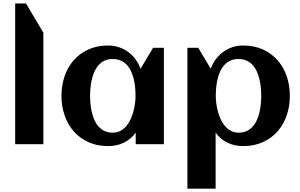

<svg xmlns="http://www.w3.org/2000/svg" viewBox="-20 -844 1754 1124"><path d="M233.9 0H68.8V-823.7H132.3L233.9 -652.3Z M939.5 0H774.4V-67.4Q745.1 -27.3 703.9 -8.1Q662.6 11.2 613.3 11.2Q548.8 11.2 498 -11.7Q447.3 -34.7 412.1 -74.5Q377 -114.3 358.4 -168Q339.8 -221.7 339.8 -283.2Q339.8 -344.7 358.4 -398.4Q377 -452.1 412.1 -491.9Q447.3 -531.7 498 -554.7Q548.8 -577.6 613.3 -577.6Q646 -577.6 675.5 -567.9Q705.1 -558.1 729.7 -540.3Q754.4 -522.5 773.2 -497.3Q792 -472.2 802.7 -441.4L876 -564H939.5ZM773.4 -283.2Q773.4 -305.2 771.2 -329.6Q769 -354 763.7 -377.9Q758.3 -401.9 748.8 -423.6Q739.3 -445.3 724.4 -462.2Q709.5 -479 688.5 -488.8Q667.5 -498.5 639.6 -498.5Q611.8 -498.5 591.3 -488.5Q570.8 -478.5 556.2 -461.7Q541.5 -444.8 532 -422.9Q522.5 -400.9 517.1 -377Q511.7 -353 509.5 -328.9Q507.3 -304.7 507.3 -283.2Q507.3 -261.7 509.5 -237.3Q511.7 -212.9 517.1 -189Q522.5 -165 532 -143.1Q541.5 -121.1 556.2 -104.2Q570.8 -87.4 591.3 -77.4Q611.8 -67.4 639.6 -67.4Q665 -67.4 684.8 -77.9Q704.6 -88.4 719.5 -106Q734.4 -123.5 744.6 -146Q754.9 -168.5 761.2 -192.4Q767.6 -216.3 770.5 -240Q773.4 -263.7 773.4 -283.2Z M1676.8 -283.2Q1676.8 -221.7 1658.2 -168Q1639.6 -114.3 1604.5 -74.5Q1569.3 -34.7 1518.6 -11.7Q1467.8 11.2 1403.3 11.2Q1354 11.2 1312.7 -8.1Q1271.5 -27.3 1242.2 -67.4V260.3H1077.1V-564H1140.6L1213.9 -441.4Q1224.6 -472.2 1243.4 -497.3Q1262.2 -522.5 1286.9 -540.3Q1311.5 -558.1 1341.1 -567.9Q1370.6 -577.6 1403.3 -577.6Q1467.8 -577.6 1518.6 -554.7Q1569.3 -531.7 1604.5 -491.9Q1639.6 -452.1 1658.2 -398.4Q1676.8 -344.7 1676.8 -283.2ZM1509.3 -283.2Q1509.3 -304.7 1507.1 -328.9Q1504.9 -353 1499.5 -377Q1494.1 -400.9 1484.6 -422.9Q1475.1 -444.8 1460.4 -461.7Q1445.8 -478.5 1425 -488.5Q1404.3 -498.5 1377 -498.5Q1348.6 -498.5 1327.9 -488.8Q1307.1 -479 1292.2 -462.2Q1277.3 -445.3 1267.8 -423.6Q1258.3 -401.9 1252.9 -377.9Q1247.6 -354 1245.4 -329.6Q1243.2 -305.2 1243.2 -283.2Q1243.2 -263.7 1246.1 -240Q1249 -216.3 1255.4 -192.4Q1261.7 -168.5 1272 -146Q1282.2 -123.5 1297.1 -106Q1312 -88.4 1331.8 -77.9Q1351.6 -67.4 1377 -67.4Q1404.8 -67.4 1425.3 -77.4Q1445.8 -87.4 1460.4 -104.2Q1475.1 -121.1 1484.6 -143.1Q1494.1 -165 1499.5 -189Q1504.9 -212.9 1507.1 -237.3Q1509.3 -261.7 1509.3 -283.2Z"/></svg>

Font: Aclonica
Style: Regular
Weight: 400
Designer: Astigmatic (AOETI)
Foundry: Astigmatic (AOETI)
Version: Version 1.000